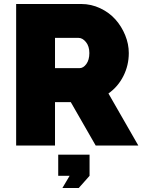

<svg xmlns="http://www.w3.org/2000/svg" viewBox="-20 -730 715 963"><path d="M61 0V-710H387.2Q437.5 -710 482.9 -688.5Q528.3 -667 559.1 -632.3Q589.8 -597.7 607.9 -553.5Q626 -509.3 626 -463.9Q626 -402.3 598.9 -348.6Q571.8 -294.9 523.9 -261.2L673.8 0H460L335 -217.8H255.9V0ZM255.9 -388.2H378.9Q397.9 -388.2 413.1 -408.9Q428.2 -429.7 428.2 -463.9Q428.2 -498 411.1 -519Q394 -540 374 -540H255.9ZM293 212.9 329.1 151.9H272V45.9H429.2V151.9L375 212.9Z"/></svg>

Font: Rawline Black
Style: Regular
Weight: 900
Designer: Matt McInerney, Pablo Impallari, Rodrigo Fuenzalida
Foundry: Matt McInerney, Pablo Impallari, Rodrigo Fuenzalida
Version: Version 4.020;PS 004.020;hotconv 1.0.88;makeotf.lib2.5.64775